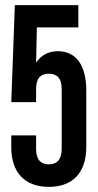

<svg xmlns="http://www.w3.org/2000/svg" viewBox="-20 -723 382 750"><path d="M206 -523C169 -523 140 -507 121 -478L124 -616H286V-703H38L24 -324H121V-375C121 -419 140 -435 171 -435C201 -435 221 -419 221 -375V-142C221 -98 201 -81 171 -81C140 -81 121 -98 121 -142V-194H24V-148C24 -50 76 7 171 7C265 7 317 -50 317 -148V-369C317 -467 278 -523 206 -523Z"/></svg>

Font: Modon Arabic
Style: Bold
Weight: 700
Designer: Ahmedzaza
Foundry: Ahmedzaza
Version: Version 2.010